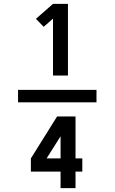

<svg xmlns="http://www.w3.org/2000/svg" viewBox="-20 -820 590 989"><path d="M73 -293V-357H477V-293ZM253 -431V-724L205 -682L165 -723L253 -800H330V-431ZM369 149H292V64H139V-4L274 -220H369V-4H404V64H369ZM220 -4H292V-118Z"/></svg>

Font: Lode Dark Term
Style: Bold
Weight: 700
Monospace: yes
Designer: Belleve Invis
Foundry: Belleve Invis
Version: Version 29.2.0